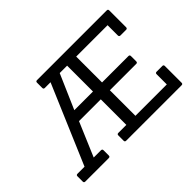

<svg xmlns="http://www.w3.org/2000/svg" viewBox="-129 -1010 1302 1302"><g transform="rotate(-45 522.0 -359.0)"><path d="M984 0H452Q440 0 440 -12V-63Q440 -75 452 -75H529V-320H320L216 -75H285Q298 -75 298 -63V-12Q298 0 285 0H61Q48 0 48 -12V-63Q48 -75 61 -75H128L370 -643H315Q303 -643 303 -655V-706Q303 -718 315 -718H984Q996 -718 996 -706V-545Q996 -532 984 -532H930Q917 -532 917 -545V-643H616V-395H869Q881 -395 881 -383V-332Q881 -320 869 -320H616V-75H917V-173Q917 -185 929 -185H984Q996 -185 996 -173V-12Q996 0 984 0ZM529 -395V-643H458L350 -395Z"/></g></svg>

Font: Sanchez
Style: Regular
Weight: 400
Designer: Daniel Hernández
Foundry: LatinoType
Version: Version 1.001